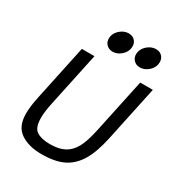

<svg xmlns="http://www.w3.org/2000/svg" viewBox="-212 -1040 1103 1191"><g transform="rotate(30 339.5 -445.0)"><path d="M264.2 15.1Q173.3 15.1 114.7 -23.9Q56.2 -63 56.2 -155.3Q56.2 -208.5 72.3 -282.2L155.8 -675.8H246.1L164.6 -292Q149.9 -224.1 149.9 -180.2Q149.9 -107.9 184.1 -86.4Q218.3 -64.9 279.8 -64.9Q341.8 -64.9 381.3 -85.7Q420.9 -106.4 446.5 -151.9Q472.2 -197.3 491.7 -290L573.7 -675.8H664.1L580.6 -282.2Q557.1 -171.4 518.6 -107.4Q480 -43.5 420.2 -14.2Q360.4 15.1 264.2 15.1ZM524.4 -755.9Q493.2 -755.9 476.1 -777.8Q463.4 -793 463.4 -814.5Q463.4 -854.5 498.5 -883.3Q524.9 -904.8 556.2 -904.8Q586.9 -904.8 603.5 -883.3Q615.7 -867.2 615.7 -846.2Q615.7 -806.2 581.5 -777.8Q555.2 -755.9 524.4 -755.9ZM329.1 -755.9Q297.9 -755.9 280.8 -777.8Q268.1 -793 268.1 -814.5Q268.1 -854.5 303.2 -883.3Q329.6 -904.8 360.8 -904.8Q391.6 -904.8 408.2 -883.3Q420.4 -867.2 420.4 -846.2Q420.4 -806.2 386.2 -777.8Q359.9 -755.9 329.1 -755.9Z"/></g></svg>

Font: Cadman
Style: Italic
Weight: 400
Italic angle: -12°
Designer: Paul James MIller
Foundry: High-Logic / Made with FontCreator
Version: Version 2.114;March 28, 2021;FontCreator 13.0.0.2683 64-bit